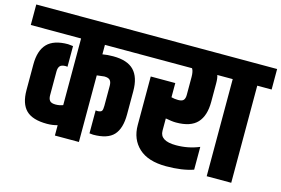

<svg xmlns="http://www.w3.org/2000/svg" viewBox="-129 -862 1551 1058"><g transform="rotate(15 647.0 -333.0)"><path d="M247 -174V-554H-40V-671H671V-554H383V-500Q410 -505 444 -505Q525 -505 562.5 -466Q600 -427 600 -348V-215Q600 -135 565 -97Q530 -59 448 -59L427 -61V-192Q433 -191 439 -191Q457 -192 462 -199.5Q467 -207 467 -229V-343Q467 -364 458 -374.5Q449 -385 425 -385L383 -380V0H246V-59Q218 -51 186 -51Q104 -51 67 -87.5Q30 -124 30 -202V-348Q30 -427 67.5 -466Q105 -505 186 -505L215 -502V-384Q210 -385 205 -385Q181 -385 172 -374.5Q163 -364 163 -343V-208Q163 -187 172 -176.5Q181 -166 205 -166Q216 -166 226.5 -168Q237 -170 242 -172Z M1036 -147V-17Q973 5 881 5Q778 5 725 -44Q672 -93 672 -174V-451H812V-370Q830 -365 851 -365Q874 -365 882 -375Q890 -385 890 -404V-507Q890 -522 887.5 -534Q885 -546 882 -550L880 -554H592V-671H1109V-554H1024Q1030 -538 1030 -507V-402Q1030 -323 992.5 -282.5Q955 -242 872 -242Q859 -242 844 -244Q829 -246 820 -248L812 -249V-179Q812 -121 904 -121Q974 -121 1036 -147Z M1112 -554H1030V-671H1334V-554H1252V0H1112Z"/></g></svg>

Font: Khand Black
Style: Regular
Weight: 900
Designer: Sanchit Sawaria and Jyotish Sonowal (Devanagari), Satya Rajpurohit (Latin)
Foundry: Indian Type Foundry
Version: Version 2.000;PS 1.0;hotconv 1.0.79;makeotf.lib2.5.61930